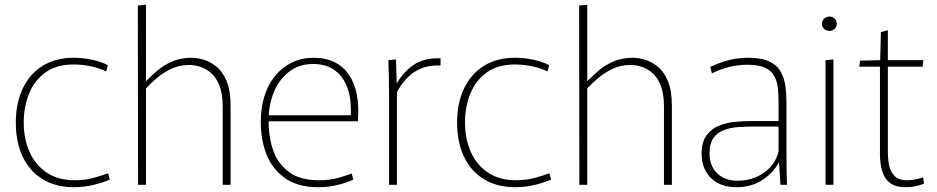

<svg xmlns="http://www.w3.org/2000/svg" viewBox="-20 -771 3909 801"><path d="M289 10Q213 10 158.5 -23Q104 -56 75 -116.5Q46 -177 46 -260Q46 -342 75.5 -403Q105 -464 159 -497Q213 -530 287 -530Q325 -530 363.5 -522Q402 -514 430 -499L423 -473Q397 -486 361 -494Q325 -502 287 -502Q216 -502 170 -469Q124 -436 101.5 -381Q79 -326 79 -260Q79 -191 103.5 -136.5Q128 -82 175.5 -50.5Q223 -19 292 -19Q337 -19 374.5 -30Q412 -41 431 -48L438 -22Q415 -11 373.5 -0.5Q332 10 289 10Z M555 -748 589 -751V-433H590Q610 -454 637 -477Q664 -500 699.5 -515Q735 -530 779 -530Q802 -530 829.5 -522Q857 -514 883 -493Q909 -472 925.5 -432.5Q942 -393 942 -330V0H909V-326Q909 -380 895.5 -414Q882 -448 860.5 -466.5Q839 -485 815 -492.5Q791 -500 770 -500Q729 -500 695 -484Q661 -468 634.5 -445.5Q608 -423 589 -402V0H556Z M1307 10Q1224 10 1171 -26.5Q1118 -63 1093 -124Q1068 -185 1068 -261Q1068 -322 1083.5 -371Q1099 -420 1128.5 -455.5Q1158 -491 1198.5 -510.5Q1239 -530 1288 -530Q1339 -530 1376 -511.5Q1413 -493 1436.5 -458Q1460 -423 1469 -374.5Q1478 -326 1473 -265H1089L1101 -275Q1099 -207 1118 -148.5Q1137 -90 1184 -54.5Q1231 -19 1310 -19Q1357 -19 1393 -29.5Q1429 -40 1447 -47L1454 -22Q1433 -11 1393 -0.5Q1353 10 1307 10ZM1090 -290H1443Q1444 -295 1444 -300.5Q1444 -306 1444 -308Q1444 -371 1425.5 -414.5Q1407 -458 1372 -481Q1337 -504 1286 -504Q1227 -504 1185.5 -471.5Q1144 -439 1122.5 -386.5Q1101 -334 1101 -274Z M1603 0V-388Q1603 -428 1602 -459Q1601 -490 1600 -520L1632 -523L1635 -424H1636Q1663 -471 1706 -500.5Q1749 -530 1818 -528V-498Q1752 -500 1708.5 -470.5Q1665 -441 1636 -387V0Z M2130 10Q2054 10 1999.5 -23Q1945 -56 1916 -116.5Q1887 -177 1887 -260Q1887 -342 1916.5 -403Q1946 -464 2000 -497Q2054 -530 2128 -530Q2166 -530 2204.5 -522Q2243 -514 2271 -499L2264 -473Q2238 -486 2202 -494Q2166 -502 2128 -502Q2057 -502 2011 -469Q1965 -436 1942.5 -381Q1920 -326 1920 -260Q1920 -191 1944.5 -136.5Q1969 -82 2016.5 -50.5Q2064 -19 2133 -19Q2178 -19 2215.5 -30Q2253 -41 2272 -48L2279 -22Q2256 -11 2214.5 -0.5Q2173 10 2130 10Z M2396 -748 2430 -751V-433H2431Q2451 -454 2478 -477Q2505 -500 2540.5 -515Q2576 -530 2620 -530Q2643 -530 2670.5 -522Q2698 -514 2724 -493Q2750 -472 2766.5 -432.5Q2783 -393 2783 -330V0H2750V-326Q2750 -380 2736.5 -414Q2723 -448 2701.5 -466.5Q2680 -485 2656 -492.5Q2632 -500 2611 -500Q2570 -500 2536 -484Q2502 -468 2475.5 -445.5Q2449 -423 2430 -402V0H2397Z M3052 10Q3007 10 2974.5 -7.5Q2942 -25 2924.5 -56.5Q2907 -88 2907 -129Q2907 -179 2928 -207Q2949 -235 2981.5 -247.5Q3014 -260 3050.5 -263Q3087 -266 3118 -266H3228V-344Q3228 -376 3225 -404Q3222 -432 3210 -454Q3198 -476 3171.5 -488.5Q3145 -501 3098 -501Q3059 -501 3021.5 -491.5Q2984 -482 2950 -465L2943 -492Q2971 -505 2998.5 -514Q3026 -523 3052.5 -526.5Q3079 -530 3101 -530Q3157 -530 3189.5 -514.5Q3222 -499 3237 -472Q3252 -445 3256.5 -412.5Q3261 -380 3261 -346V-133Q3261 -105 3261.5 -68Q3262 -31 3263 0H3236L3230 -93H3229Q3206 -50 3160.5 -20Q3115 10 3052 10ZM3057 -17Q3119 -17 3167 -50.5Q3215 -84 3228 -139V-243H3118Q3092 -243 3061 -241Q3030 -239 3002 -229Q2974 -219 2957 -196Q2940 -173 2940 -131Q2940 -79 2972 -48Q3004 -17 3057 -17Z M3424 -520 3457 -523V0H3424ZM3441 -642Q3428 -642 3418.5 -650.5Q3409 -659 3409 -671Q3409 -685 3418.5 -693.5Q3428 -702 3441 -702Q3453 -702 3462 -693.5Q3471 -685 3471 -671Q3471 -659 3462 -650.5Q3453 -642 3441 -642Z M3758 10Q3721 10 3699.5 -3.5Q3678 -17 3668 -38.5Q3658 -60 3654.5 -83.5Q3651 -107 3651 -127V-493H3565L3568 -518L3652 -520L3655 -637L3684 -645V-520H3832L3829 -493H3684V-134Q3684 -111 3688.5 -84.5Q3693 -58 3710.5 -38.5Q3728 -19 3765 -19Q3783 -19 3801 -23Q3819 -27 3831 -31L3835 -5Q3819 2 3799 6Q3779 10 3758 10Z"/></svg>

Font: Murecho Thin ExtraLight
Style: Regular
Weight: 250
Version: Version 1.010